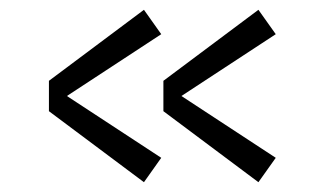

<svg xmlns="http://www.w3.org/2000/svg" viewBox="-20 -510 633 392"><path d="M350.4 -314 543 -187.8 507.6 -138 313.6 -283V-345L507.6 -490L543 -440.2ZM116.6 -314 309.2 -187.8 273.9 -138 79.9 -283V-345L273.9 -490L309.2 -440.2Z"/></svg>

Font: Space Cowgirl
Style: Regular
Weight: 400
Designer: Valery Marier
Foundry: Valery Marier
Version: Version 1.000